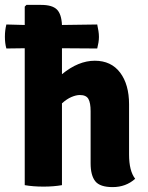

<svg xmlns="http://www.w3.org/2000/svg" viewBox="-38 -756 604 784"><path d="M489 -330V-125Q489 -58 514 -26Q476 8 422 8Q370 8 351 -16Q332 -40 332 -89V-302Q332 -336 323 -352Q314 -368 288 -368Q273 -368 254 -360Q235 -352 215 -334V0Q198 3 179 4.5Q160 6 140 6Q97 6 63 0V-559L-12 -558Q-18 -579 -18 -606Q-18 -632 -12 -656L63 -654V-729L70 -736H130Q175 -736 194 -717.5Q213 -699 215 -654L359 -656Q362 -642 364 -629.5Q366 -617 366 -605Q366 -594 364 -582Q362 -570 359 -558L215 -559V-453Q282 -508 349 -508Q416 -508 452.5 -459.5Q489 -411 489 -330Z"/></svg>

Font: Signika
Style: Bold
Weight: 700
Designer: Anna Giedrys
Foundry: Anna Giedrys
Version: Version 1.001